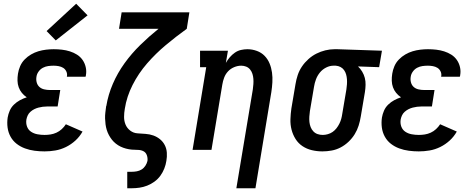

<svg xmlns="http://www.w3.org/2000/svg" viewBox="-20 -801 2540 1026"><path d="M218 8Q191 8 164.5 4.5Q138 1 113.5 -8Q89 -17 69 -32.5Q49 -48 36.5 -70.5Q24 -93 20.5 -119.5Q17 -146 21 -173Q24 -191 32 -209.5Q40 -228 54.5 -242Q69 -256 86.5 -265.5Q104 -275 123 -281Q108 -291 97 -304.5Q86 -318 80 -334.5Q74 -351 73.5 -369.5Q73 -388 76 -407Q79 -427 87.5 -447Q96 -467 111.5 -483Q127 -499 146 -510Q165 -521 185 -527Q205 -533 226 -535.5Q247 -538 267 -538Q289 -538 311 -535.5Q333 -533 353.5 -526.5Q374 -520 391.5 -509Q409 -498 421 -481Q433 -464 438 -442.5Q443 -421 439 -399Q439 -397 438.5 -395Q438 -393 437 -391H337Q337 -392 337.5 -393Q338 -394 338 -394Q340 -408 334 -420Q328 -432 317.5 -438.5Q307 -445 293.5 -447.5Q280 -450 267 -450Q252 -450 237.5 -448Q223 -446 209.5 -439Q196 -432 186.5 -419Q177 -406 175 -392Q172 -376 176 -361Q180 -346 190.5 -336.5Q201 -327 216 -323.5Q231 -320 247 -320H302L288 -232H232Q220 -232 208.5 -230.5Q197 -229 185.5 -226Q174 -223 163 -217.5Q152 -212 142.5 -203.5Q133 -195 128 -184Q123 -173 121 -162Q118 -142 124.5 -124.5Q131 -107 146 -97Q161 -87 180 -83.5Q199 -80 218 -80Q234 -80 250 -82.5Q266 -85 281.5 -92Q297 -99 310 -111Q323 -123 332 -137L421 -98Q406 -71 383 -50Q360 -29 332.5 -15.5Q305 -2 276 3Q247 8 218 8ZM278 -585 229 -635 387 -781 448 -719Z M660 205V117H684Q697 117 711 114.5Q725 112 737 104.5Q749 97 757 84.5Q765 72 768 59Q770 43 764.5 28Q759 13 745.5 6.5Q732 0 715.5 0Q699 0 683.5 -1.5Q668 -3 653 -7Q638 -11 624.5 -17.5Q611 -24 599 -33.5Q587 -43 578 -54.5Q569 -66 562 -79Q555 -92 550.5 -106.5Q546 -121 544 -136.5Q542 -152 541.5 -168Q541 -184 543 -200Q545 -216 547 -232Q547 -233 547 -233.5Q547 -234 548 -234Q558 -295 583 -353Q608 -411 645.5 -463Q683 -515 729.5 -560.5Q776 -606 827 -647H616L630 -735H992L978 -647Q921 -606 866.5 -560.5Q812 -515 766 -462Q720 -409 688.5 -347Q657 -285 647 -220Q643 -198 643 -176Q643 -154 651 -135Q659 -116 676 -103Q693 -90 714.5 -88.5Q736 -87 758 -85.5Q780 -84 799.5 -77Q819 -70 835 -57Q851 -44 860.5 -25.5Q870 -7 871.5 15Q873 37 869 59Q866 79 858 99.5Q850 120 837 138Q824 156 805.5 169.5Q787 183 766.5 191Q746 199 725 202Q704 205 684 205Z M1243 205 1331 -323Q1333 -337 1334 -351.5Q1335 -366 1334 -379.5Q1333 -393 1329 -406Q1325 -419 1316.5 -429.5Q1308 -440 1295.5 -445Q1283 -450 1269 -450Q1250 -450 1231 -442Q1212 -434 1198.5 -419.5Q1185 -405 1178 -386.5Q1171 -368 1168 -349L1110 0H1009L1082 -442H1049V-530H1198L1187 -465Q1196 -481 1208 -495Q1220 -509 1235 -519.5Q1250 -530 1267.5 -534Q1285 -538 1302 -538Q1328 -538 1352.5 -529Q1377 -520 1394 -502.5Q1411 -485 1420.5 -462Q1430 -439 1433.5 -413.5Q1437 -388 1435.5 -361.5Q1434 -335 1430 -309L1345 205Z M1703 8Q1674 8 1646.5 1.5Q1619 -5 1596.5 -20Q1574 -35 1559.5 -58Q1545 -81 1538 -108Q1531 -135 1532 -164Q1533 -193 1537 -221L1559 -351Q1563 -376 1571 -400Q1579 -424 1593.5 -445.5Q1608 -467 1628 -485Q1648 -503 1671 -514.5Q1694 -526 1718.5 -532Q1743 -538 1768 -538Q1771 -538 1775 -538Q1779 -538 1783 -538L2021 -530L2006 -442L1893 -446Q1906 -434 1915.5 -418Q1925 -402 1929.5 -384.5Q1934 -367 1933.5 -347.5Q1933 -328 1930 -309L1908 -179Q1904 -154 1896.5 -130Q1889 -106 1875.5 -84Q1862 -62 1842.5 -43.5Q1823 -25 1800 -13Q1777 -1 1752 3.5Q1727 8 1703 8ZM1705 -80Q1705 -80 1705 -80Q1705 -80 1705 -80Q1718 -80 1732 -84Q1746 -88 1757.5 -96Q1769 -104 1778 -115.5Q1787 -127 1793.5 -140Q1800 -153 1803.5 -166Q1807 -179 1809 -193L1831 -323Q1833 -337 1834 -350.5Q1835 -364 1834 -377.5Q1833 -391 1829.5 -403.5Q1826 -416 1818.5 -426.5Q1811 -437 1799.5 -443Q1788 -449 1774 -450H1768Q1767 -450 1765 -450Q1763 -450 1762 -450Q1742 -450 1722.5 -440Q1703 -430 1689.5 -413.5Q1676 -397 1668.5 -377Q1661 -357 1658 -337L1636 -207Q1634 -193 1633 -178Q1632 -163 1633.5 -149Q1635 -135 1640 -122Q1645 -109 1654.5 -99Q1664 -89 1677 -84.5Q1690 -80 1705 -80Z M2218 8Q2191 8 2164.5 4.5Q2138 1 2113.5 -8Q2089 -17 2069 -32.5Q2049 -48 2036.5 -70.5Q2024 -93 2020.5 -119.5Q2017 -146 2021 -173Q2024 -191 2032 -209.5Q2040 -228 2054.5 -242Q2069 -256 2086.5 -265.5Q2104 -275 2123 -281Q2108 -291 2097 -304.5Q2086 -318 2080 -334.5Q2074 -351 2073.5 -369.5Q2073 -388 2076 -407Q2079 -427 2087.5 -447Q2096 -467 2111.5 -483Q2127 -499 2146 -510Q2165 -521 2185 -527Q2205 -533 2226 -535.5Q2247 -538 2267 -538Q2289 -538 2311 -535.5Q2333 -533 2353.5 -526.5Q2374 -520 2391.5 -509Q2409 -498 2421 -481Q2433 -464 2438 -442.5Q2443 -421 2439 -399Q2439 -397 2438.5 -395Q2438 -393 2437 -391H2337Q2337 -392 2337.5 -393Q2338 -394 2338 -394Q2340 -408 2334 -420Q2328 -432 2317.5 -438.5Q2307 -445 2293.5 -447.5Q2280 -450 2267 -450Q2252 -450 2237.5 -448Q2223 -446 2209.5 -439Q2196 -432 2186.5 -419Q2177 -406 2175 -392Q2172 -376 2176 -361Q2180 -346 2190.5 -336.5Q2201 -327 2216 -323.5Q2231 -320 2247 -320H2302L2288 -232H2232Q2220 -232 2208.5 -230.5Q2197 -229 2185.5 -226Q2174 -223 2163 -217.5Q2152 -212 2142.5 -203.5Q2133 -195 2128 -184Q2123 -173 2121 -162Q2118 -142 2124.5 -124.5Q2131 -107 2146 -97Q2161 -87 2180 -83.5Q2199 -80 2218 -80Q2234 -80 2250 -82.5Q2266 -85 2281.5 -92Q2297 -99 2310 -111Q2323 -123 2332 -137L2421 -98Q2406 -71 2383 -50Q2360 -29 2332.5 -15.5Q2305 -2 2276 3Q2247 8 2218 8Z"/></svg>

Font: Iosevka Slab Semibold
Style: Italic
Weight: 600
Italic angle: -9°
Monospace: yes
Designer: Belleve Invis
Foundry: Belleve Invis
Version: Version 11.1.1; ttfautohint (v1.8.3)